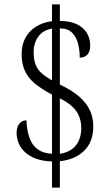

<svg xmlns="http://www.w3.org/2000/svg" viewBox="-20 -780 512 879"><path d="M218 -41Q177 -42 146.5 -53Q116 -64 96 -82Q76 -100 66 -123Q56 -146 56 -173Q56 -188 61 -200.5Q66 -213 76 -221Q86 -229 101 -229Q103 -183 115 -149Q127 -115 152.5 -96.5Q178 -78 218 -76V-347Q169 -373 138.5 -398.5Q108 -424 93.5 -456.5Q79 -489 79 -532Q79 -576 97 -608Q115 -640 146.5 -659Q178 -678 218 -683V-760H254V-684Q302 -684 333 -668.5Q364 -653 378.5 -627.5Q393 -602 393 -572Q393 -545 380.5 -530.5Q368 -516 345 -516Q345 -549 337.5 -579.5Q330 -610 310.5 -630Q291 -650 254 -650V-393Q311 -366 344 -336.5Q377 -307 392 -274Q407 -241 407 -202Q407 -130 365 -89.5Q323 -49 254 -42V79H218ZM254 -76Q302 -83 327 -114Q352 -145 352 -193Q352 -239 329 -271.5Q306 -304 254 -330ZM218 -649Q177 -642 155.5 -612.5Q134 -583 134 -541Q134 -507 143 -484Q152 -461 171 -444.5Q190 -428 218 -412Z"/></svg>

Font: Noto Serif Ethiopic Condensed Light
Style: Regular
Weight: 300
Width: 3
Designer: Monotype Design Team
Foundry: Monotype Imaging Inc.
Version: Version 2.102